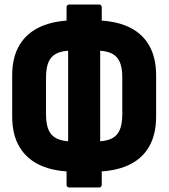

<svg xmlns="http://www.w3.org/2000/svg" viewBox="-20 -753 747 851"><path d="M312 8Q222 8 160.5 -19.5Q99 -47 66.5 -101.5Q34 -156 34 -237V-419Q34 -499 66.5 -553.5Q99 -608 161.5 -635.5Q224 -663 313 -663H393Q484 -663 546 -635.5Q608 -608 640 -553.5Q672 -499 672 -419V-237Q672 -156 640 -101.5Q608 -47 546 -19.5Q484 8 394 8ZM302 -126H404Q447 -126 473 -138Q499 -150 510.5 -176.5Q522 -203 522 -246V-410Q522 -453 510.5 -479Q499 -505 473 -517Q447 -529 404 -529H302Q259 -529 233 -517Q207 -505 195.5 -479Q184 -453 184 -410V-246Q184 -203 195.5 -176.5Q207 -150 233.5 -138Q260 -126 302 -126ZM288 78Q275 78 275 65V-60L282 -111V-544L275 -595V-720Q275 -733 288 -733H418Q431 -733 431 -720V-595L424 -544V-111L431 -60V65Q431 78 418 78Z"/></svg>

Font: Sofia Sans Condensed Black
Style: Regular
Weight: 900
Designer: Botio Nikoltchev, Ani Petrova
Foundry: lettersoup
Version: Version 4.101